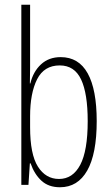

<svg xmlns="http://www.w3.org/2000/svg" viewBox="-20 -780 472 810"><path d="M107 -494Q107 -477 106.5 -459.5Q106 -442 106 -428H108Q120 -478 153 -508.5Q186 -539 236 -539Q312 -539 350 -470.5Q388 -402 388 -269Q388 -131 348 -60.5Q308 10 233 10Q185 10 155 -17.5Q125 -45 109 -91H106L100 0H70V-760H107ZM232 -504Q166 -504 136.5 -445.5Q107 -387 107 -290V-243Q107 -129 140 -77Q173 -25 229 -25Q287 -25 318.5 -84.5Q350 -144 350 -269Q350 -386 322 -445Q294 -504 232 -504Z"/></svg>

Font: Noto Sans Khmer UI ExtraCondensed ExtraLight
Style: Regular
Weight: 200
Width: 2
Designer: Danh Hong and the Monotype Design Team
Foundry: Monotype Imaging Inc.
Version: Version 2.002; ttfautohint (v1.8.4.7-5d5b)